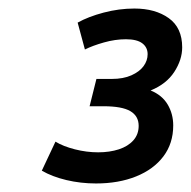

<svg xmlns="http://www.w3.org/2000/svg" viewBox="-20 -849 447 450"><path d="M205 -419Q169 -419 135.5 -427Q102 -435 78 -449L110 -517Q128 -506 155.5 -499Q183 -492 210 -492Q237 -492 258.5 -499Q280 -506 292.5 -520Q305 -534 305 -554Q305 -577 285.5 -588.5Q266 -600 222 -600H190L206 -664H242Q269 -664 288 -672.5Q307 -681 316.5 -694Q326 -707 326 -722Q326 -738 313.5 -747.5Q301 -757 275 -757Q250 -757 223.5 -749.5Q197 -742 179 -733L162 -796Q187 -810 223 -819.5Q259 -829 295 -829Q344 -829 375.5 -806.5Q407 -784 407 -738Q407 -709 388.5 -680.5Q370 -652 333 -637Q360 -626 373 -604Q386 -582 386 -555Q386 -513 363 -482.5Q340 -452 299 -435.5Q258 -419 205 -419Z"/></svg>

Font: Ubuntu Sans SemiBold
Style: Italic
Weight: 600
Italic angle: -13.5°
Designer: Dalton Maag Ltd
Foundry: Dalton Maag Ltd
Version: Version 1.006